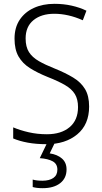

<svg xmlns="http://www.w3.org/2000/svg" viewBox="-20 -744 533 1004"><path d="M446 -187Q446 -93 384 -41.5Q322 10 223 10Q169 10 125.5 2Q82 -6 49 -20V-78Q84 -63 129.5 -52.5Q175 -42 225 -42Q300 -42 344 -79Q388 -116 388 -184Q388 -225 371.5 -252Q355 -279 319.5 -299.5Q284 -320 228 -342Q176 -363 137 -387.5Q98 -412 77 -448.5Q56 -485 56 -542Q56 -600 83 -640.5Q110 -681 157 -702.5Q204 -724 265 -724Q312 -724 354.5 -714.5Q397 -705 432 -688L413 -638Q375 -655 337.5 -663.5Q300 -672 264 -672Q196 -672 155 -638.5Q114 -605 114 -543Q114 -499 131.5 -471.5Q149 -444 183 -424.5Q217 -405 265 -386Q322 -363 362.5 -338.5Q403 -314 424.5 -278.5Q446 -243 446 -187ZM328 142Q328 188 294.5 214Q261 240 203 240Q171 240 151 234V195Q171 201 202 201Q238 201 259 186.5Q280 172 280 143Q280 113 255.5 99.5Q231 86 188 83L228 0H268L240 58Q280 64 304 85Q328 106 328 142Z"/></svg>

Font: Noto Sans Myanmar UI SemiCondensed Light
Style: Regular
Weight: 300
Width: 4
Designer: Monotype Design Team
Foundry: Monotype Imaging Inc.
Version: Version 2.103; ttfautohint (v1.8.4.7-5d5b)